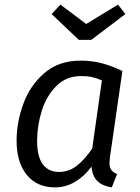

<svg xmlns="http://www.w3.org/2000/svg" viewBox="-20 -801 607 833"><path d="M511 -493 457 -119Q455 -99 455 -94Q455 -76 462.5 -64.5Q470 -53 488 -46L465 12Q425 6 403 -15Q381 -36 377 -78Q346 -36 305.5 -12Q265 12 219 12Q140 12 96 -42.5Q52 -97 52 -190Q52 -270 81 -350Q110 -430 172.5 -484Q235 -538 330 -538Q379 -538 422 -526.5Q465 -515 511 -493ZM141 -190Q141 -122 165.5 -88.5Q190 -55 236 -55Q278 -55 312 -81Q346 -107 380 -156L422 -452Q400 -462 379.5 -466.5Q359 -471 332 -471Q267 -471 224 -427.5Q181 -384 161 -319.5Q141 -255 141 -190ZM524 -740 376 -628H322L204 -740L242 -781L354 -697L492 -781Z"/></svg>

Font: Fira Sans Book
Style: Italic
Weight: 350
Italic angle: -8°
Designer: bBox Type GmbH & Carrois Corporate GbR & Edenspiekermann AG
Foundry: bBox Type GmbH & Carrois Corporate GbR & Edenspiekermann AG
Version: Version 4.301